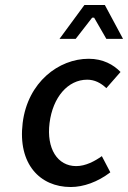

<svg xmlns="http://www.w3.org/2000/svg" viewBox="-20 -739 514 771"><path d="M264 12C315 12 372 -8 423 -47L389 -112C361 -92 324 -72 286 -72C211 -72 166 -142 179 -245C192 -349 253 -419 330 -419C360 -419 385 -406 407 -385L464 -450C436 -479 394 -503 336 -503C216 -503 91 -409 71 -245C51 -81 140 12 264 12ZM284 -583 350 -668H358L407 -583H474L401 -719H319L219 -583Z"/></svg>

Font: Falling Sky
Style: LightObl
Weight: 400
Designer: Paul D. Hunt
Foundry: Adobe Systems Incorporated
Version: Version 1.02